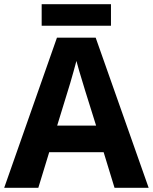

<svg xmlns="http://www.w3.org/2000/svg" viewBox="-20 -897 730 917"><path d="M527 0 475 -170H215L163 0H0L252 -717H437L690 0ZM387 -463Q382 -480 374 -506Q366 -532 358 -559Q350 -586 345 -606Q340 -586 331.5 -556.5Q323 -527 315.5 -500.5Q308 -474 304 -463L253 -297H439ZM510 -877V-774H179V-877Z"/></svg>

Font: Noto Sans Kannada
Style: Regular
Weight: 400
Designer: Jelle Bosma - Monotype Design Team
Foundry: Monotype Imaging Inc.
Version: Version 2.003